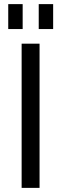

<svg xmlns="http://www.w3.org/2000/svg" viewBox="-20 -912 297 932"><path d="M172 -700V0H85V-700ZM90 -892V-771H20V-892ZM238 -892V-771H168V-892Z"/></svg>

Font: Pathway Extreme
Style: Regular
Weight: 400
Designer: Eduardo Rodriguez Tunni
Foundry: Eduardo Rodriguez Tunni
Version: Version 1.001;gftools[0.9.26]